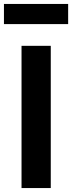

<svg xmlns="http://www.w3.org/2000/svg" viewBox="-59 -952 365 972"><path d="M50 0V-720H198V0ZM-39 -830V-932H286V-830Z"/></svg>

Font: Instrument Sans SemiCondensed
Style: Bold
Weight: 700
Width: 4
Designer: Rodrigo Fuenzalida
Foundry: fragTYPE
Version: Version 1.000;gftools[0.9.28]